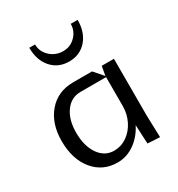

<svg xmlns="http://www.w3.org/2000/svg" viewBox="-136 -626 671 722"><g transform="rotate(-30 200.0 -265.0)"><path d="M200 -460Q231 -460 253 -482Q275 -504 275 -535H305Q305 -481 276 -448Q247 -415 200 -415Q153 -415 124 -448Q95 -481 95 -535H120Q120 -504 143.5 -482Q167 -460 200 -460ZM25 -170Q25 -246 65.5 -293Q106 -340 173 -340H255L290 -300L297 -340H350V-92L353 2L300 -1L296 -83Q276 -43 242 -19Q208 5 168 5Q104 5 64.5 -43Q25 -91 25 -170ZM88 -170Q88 -112 113 -76Q138 -40 179 -40Q209 -40 234.5 -57.5Q260 -75 275 -105Q290 -135 290 -170V-295H179Q138 -295 113 -260.5Q88 -226 88 -170Z"/></g></svg>

Font: Glametrix
Style: Regular
Weight: 500
Designer: gluk
Foundry: gluk
Version: Version 0.40